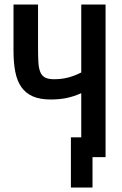

<svg xmlns="http://www.w3.org/2000/svg" viewBox="-20 -714 540 853"><path d="M449 -694V-16H391V119H295V-104H341V-300Q307 -285 275.5 -278.5Q244 -272 205 -272Q157 -272 125.5 -286Q94 -300 75 -327Q56 -354 48 -394.5Q40 -435 40 -488V-694H149V-503Q149 -464 150.5 -437.5Q152 -411 159 -394Q166 -377 180.5 -369.5Q195 -362 220 -362Q252 -362 280.5 -369Q309 -376 341 -392V-694Z"/></svg>

Font: D2Coding
Style: Bold
Weight: 700
Monospace: yes
Designer: Yong-Rak Park; Jeong-Hwan Yoon; Sang-Min Lee;
Foundry: NHN Corporation
Version: Version 1.3.2; Build 20180524